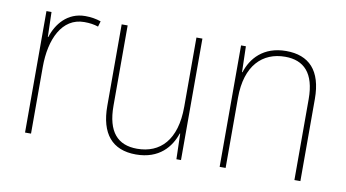

<svg xmlns="http://www.w3.org/2000/svg" viewBox="-60 -675 1481 822"><g transform="rotate(10 680.0 -264.0)"><path d="M252 -536C174 -536 129 -478 111 -420H109L106 -528H84V0H110V-290C110 -410 155 -510 252 -510C276 -510 295 -507 313 -501L320 -525C300 -532 277 -536 252 -536Z M762 -528H736V-227C736 -82 668 -15 568 -15C484 -15 437 -65 437 -179V-528H411V-174C411 -53 464 10 567 10C669 10 717 -51 737 -111H739L742 0H762Z M1125 -538C1025 -538 975 -477 956 -416H954L951 -528H930V0H956V-305C956 -446 1027 -513 1125 -513C1206 -513 1255 -465 1255 -352V0H1281V-357C1281 -481 1224 -538 1125 -538Z"/></g></svg>

Font: Noto Sans Georgian SemiCondensed Thin
Style: Regular
Weight: 100
Width: 4
Designer: Monotype Design Team, Akaki Razmadze
Foundry: Google LLC
Version: Version 2.005